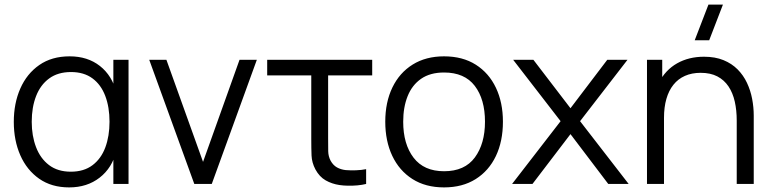

<svg xmlns="http://www.w3.org/2000/svg" viewBox="-20 -800 3358 835"><path d="M280.7 15Q204.2 15 150.4 -22.7Q96.7 -60.3 68.3 -124.8Q40 -189.3 40 -270Q40 -350.8 68.4 -415.2Q96.8 -479.7 151 -517.3Q205.2 -555 282.7 -555Q361.3 -555 414.7 -512.9Q468 -470.8 486.3 -397.3L473 -371V-540H539V0H473V-170.7L486.3 -144.3Q468 -69.8 413.3 -27.4Q358.7 15 280.7 15ZM288 -53.3Q344.8 -53.3 382.2 -81.5Q419.7 -109.7 438 -158.8Q456.3 -208 456.3 -270.7Q456.3 -334 437.8 -382.8Q419.3 -431.7 382.1 -459.2Q344.8 -486.7 288.7 -486.7Q232 -486.7 194 -458.9Q156 -431.2 137 -382.3Q118 -333.5 118 -270.3Q118 -209.2 136.8 -160Q155.5 -110.8 193.2 -82.1Q231 -53.3 288 -53.3Z M901 0H825L629 -540H703.7L863 -96L1021.7 -540H1097Z M1456.3 4.7Q1423.5 -0.2 1396.3 -15.6Q1369.2 -31 1351.7 -63.3Q1336.2 -92.8 1334.9 -123.5Q1333.7 -154.2 1333.7 -195.7V-472H1142V-540H1598.7V-472H1407V-198.3Q1407 -164 1407.4 -142Q1407.8 -120 1418 -100.7Q1429 -81.2 1445.4 -72Q1461.8 -62.8 1483 -60.3Q1504.5 -58.5 1528.2 -59.4Q1551.8 -60.3 1572.3 -64.3V0Q1554.7 4.3 1534 6.2Q1513.3 8 1493 7.6Q1472.7 7.2 1456.3 4.7Z M1911.2 15Q1830.7 15 1773.5 -21.5Q1716.3 -58 1685.9 -122.4Q1655.5 -186.8 1655.5 -270.7Q1655.5 -355.5 1686.5 -419.6Q1717.5 -483.7 1774.8 -519.3Q1832.2 -555 1911.2 -555Q1992 -555 2049.2 -518.7Q2106.5 -482.3 2136.8 -418.2Q2167.2 -354.2 2167.2 -270.7Q2167.2 -185.7 2136.6 -121.4Q2106 -57.2 2048.6 -21.1Q1991.2 15 1911.2 15ZM1911.2 -55.3Q2001 -55.3 2045.1 -115.2Q2089.2 -175.2 2089.2 -270.7Q2089.2 -368.3 2044.8 -426.5Q2000.3 -484.7 1911.2 -484.7Q1850.7 -484.7 1811.3 -457.3Q1772 -430 1752.8 -381.8Q1733.5 -333.7 1733.5 -270.7Q1733.5 -173.2 1778.6 -114.2Q1823.7 -55.3 1911.2 -55.3Z M2295.7 0H2207L2418 -273L2211.7 -540H2299.7L2461 -329.3L2621 -540H2709L2502.7 -273L2714 0H2625.3L2461 -216.7Z M3258 0H3184V-275.7Q3184 -320.5 3175.5 -358.2Q3167 -396 3148.2 -424.2Q3129.3 -452.3 3099.6 -467.8Q3069.8 -483.3 3027.3 -483.3Q2988.5 -483.3 2958.7 -470Q2928.8 -456.7 2908.7 -431.4Q2888.5 -406.2 2878.1 -370Q2867.7 -333.8 2867.7 -288L2815.7 -299.7Q2815.7 -382.7 2844.7 -439.2Q2873.7 -495.7 2924.6 -524.5Q2975.5 -553.3 3041.7 -553.3Q3090.2 -553.3 3126.3 -538.5Q3162.5 -523.7 3187.8 -498.2Q3213 -472.7 3228.5 -439.8Q3244 -406.8 3251 -370.2Q3258 -333.5 3258 -297ZM2867.7 0H2793.7V-540H2860V-407H2867.7ZM3001.3 -625H3064.3L3124 -780H3061Z"/></svg>

Font: Manrope Variable Light
Style: Regular
Weight: 200
Designer: Mikhail Sharanda
Foundry: Mikhail Sharanda
Version: Version 4.505